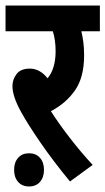

<svg xmlns="http://www.w3.org/2000/svg" viewBox="-20 -642 381 694"><path d="M315 -46 233 14Q172 -60 126 -127Q80 -194 57 -236Q25 -293 25 -331Q25 -355 40 -374.5Q55 -394 88 -394Q124 -394 152 -359Q181 -394 181 -457Q181 -497 171 -529H0V-622H341V-529H274Q278 -513 281 -491.5Q284 -470 284 -442Q284 -363 251.5 -316Q219 -269 164 -240Q192 -196 232.5 -143.5Q273 -91 315 -46ZM31 -28Q31 -55 45.5 -71.5Q60 -88 85 -88Q110 -88 124.5 -71.5Q139 -55 139 -28Q139 -1 124.5 15.5Q110 32 85 32Q60 32 45.5 15.5Q31 -1 31 -28Z"/></svg>

Font: Noto Sans ExtraCondensed SemiBold
Style: Regular
Weight: 600
Width: 2
Designer: Monotype Design Team
Foundry: Monotype Imaging Inc.
Version: Version 2.013; ttfautohint (v1.8.4.7-5d5b)